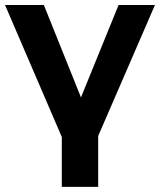

<svg xmlns="http://www.w3.org/2000/svg" viewBox="-22 -559 636 763"><path d="M223.6 183.6V-14.6L-2 -539.1H152.3L299.8 -171.9L449.2 -539.1H593.8L368.2 -18.6V183.6Z"/></svg>

Font: Min Sans Bold
Style: Regular
Weight: 700
Designer: Jinseong-Kim, NotoSansCJK, Nunito
Foundry: Jinseong-Kim
Version: Version 1.400;Glyphs 3.1.2 (3151)